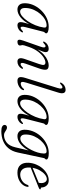

<svg xmlns="http://www.w3.org/2000/svg" viewBox="923 -1681 1010 2896"><g transform="rotate(90 1428.0 -233.0)"><path d="M390 -113.5Q379.5 -71 383 -55Q386.5 -39 399 -39Q416 -39 443.5 -65.5Q457 -78 464.5 -74.5Q473.5 -70.5 464 -52.5Q448.5 -24 419.8 -7.5Q391 9 362 9Q313.5 9 313.5 -38.5Q313.5 -50.5 316 -65.2Q318.5 -80 324.8 -104.2Q331 -128.5 343.5 -169Q297 -82 239.5 -36.5Q182 9 123.5 9Q76.5 9 50.2 -23.5Q24 -56 30 -128.5Q35.5 -192.5 66.5 -252.2Q97.5 -312 147 -359.5Q196.5 -407 257.5 -434.8Q318.5 -462.5 383 -462.5Q432.5 -462.5 458 -451.5Q483.5 -440.5 482.5 -424Q482 -411 472 -403.8Q462 -396.5 459 -383.5ZM101.5 -134Q96.5 -78 111.8 -54.8Q127 -31.5 156 -31.5Q188 -31.5 225.8 -62.5Q263.5 -93.5 298.8 -145.2Q334 -197 360.2 -260.8Q386.5 -324.5 395.5 -390.5Q401.5 -431 363.5 -431Q318.5 -431 274.2 -406Q230 -381 192.5 -338.5Q155 -296 130.8 -243Q106.5 -190 101.5 -134Z M611 -378.5Q602 -383 611.5 -400.5Q627.5 -429 655.8 -445.8Q684 -462.5 716 -462.5Q739 -462.5 752.8 -451.8Q766.5 -441 766.5 -419Q766.5 -401 757.2 -373.5Q748 -346 725.5 -292Q764 -355 807.2 -392.5Q850.5 -430 891.8 -446.2Q933 -462.5 964.5 -462.5Q1024.5 -462.5 1030.8 -425.2Q1037 -388 1013.5 -321L940.5 -113.5Q925.5 -72.5 929.2 -55.8Q933 -39 947.5 -39Q956.5 -39 967.2 -45Q978 -51 992.5 -66Q1006 -78.5 1013.5 -75Q1022.5 -71 1013.5 -53Q997.5 -24.5 969.2 -7.8Q941 9 909 9Q872 9 861.5 -18.8Q851 -46.5 870 -101L945 -315.5Q964.5 -371 958 -392Q951.5 -413 922 -413Q890.5 -413 847 -386Q803.5 -359 760.5 -303.8Q717.5 -248.5 688 -164Q670.5 -114 665.2 -95.2Q660 -76.5 660 -67Q660 -54.5 663.5 -47.2Q667 -40 667 -29Q667 -11.5 651 -1.2Q635 9 609 9Q585 9 580.2 -11.2Q575.5 -31.5 592.5 -78.5L684.5 -340Q699 -381 695.2 -397.8Q691.5 -414.5 677 -414.5Q668 -414.5 657.5 -408.5Q647 -402.5 632 -387.5Q618.5 -375 611 -378.5Z M1376.5 -607 1227.5 -127Q1211.5 -75.5 1216.8 -58.2Q1222 -41 1242 -41Q1260.5 -41 1281 -51.8Q1301.5 -62.5 1317.5 -83Q1325.5 -92.5 1332.5 -91Q1344.5 -89 1337.5 -71Q1330.5 -50 1309.2 -31.8Q1288 -13.5 1258.8 -2.2Q1229.5 9 1199 9Q1157.5 9 1146.5 -18.8Q1135.5 -46.5 1155.5 -110L1306.5 -594.5Q1319.5 -636 1315 -652.8Q1310.5 -669.5 1295.5 -669.5Q1287 -669.5 1276.2 -663.5Q1265.5 -657.5 1250.5 -642.5Q1237.5 -630 1229.5 -633.5Q1220.5 -638 1230 -655.5Q1246 -684 1274.2 -700.8Q1302.5 -717.5 1334.5 -717.5Q1371 -717.5 1382.2 -689.5Q1393.5 -661.5 1376.5 -607Z M1772 -113.5Q1761.5 -71 1765 -55Q1768.5 -39 1781 -39Q1798 -39 1825.5 -65.5Q1839 -78 1846.5 -74.5Q1855.5 -70.5 1846 -52.5Q1830.5 -24 1801.8 -7.5Q1773 9 1744 9Q1695.5 9 1695.5 -38.5Q1695.5 -50.5 1698 -65.2Q1700.5 -80 1706.8 -104.2Q1713 -128.5 1725.5 -169Q1679 -82 1621.5 -36.5Q1564 9 1505.5 9Q1458.5 9 1432.2 -23.5Q1406 -56 1412 -128.5Q1417.5 -192.5 1448.5 -252.2Q1479.5 -312 1529 -359.5Q1578.5 -407 1639.5 -434.8Q1700.5 -462.5 1765 -462.5Q1814.5 -462.5 1840 -451.5Q1865.5 -440.5 1864.5 -424Q1864 -411 1854 -403.8Q1844 -396.5 1841 -383.5ZM1483.5 -134Q1478.5 -78 1493.8 -54.8Q1509 -31.5 1538 -31.5Q1570 -31.5 1607.8 -62.5Q1645.5 -93.5 1680.8 -145.2Q1716 -197 1742.2 -260.8Q1768.5 -324.5 1777.5 -390.5Q1783.5 -431 1745.5 -431Q1700.5 -431 1656.2 -406Q1612 -381 1574.5 -338.5Q1537 -296 1512.8 -243Q1488.5 -190 1483.5 -134Z M2280.5 3.5Q2262 89 2216.2 144Q2170.5 199 2104.5 225.5Q2038.5 252 1959.5 252Q1910 252 1887 238Q1864 224 1864 202Q1864 187 1874.8 176.8Q1885.5 166.5 1903 166.5Q1921.5 166.5 1939.2 177.8Q1957 189 1976 200.2Q1995 211.5 2017 211.5Q2077.5 211.5 2129 172.2Q2180.5 133 2202.5 38.5L2249 -159.5Q2205.5 -78.5 2150 -34.8Q2094.5 9 2032.5 9Q1986.5 9 1959.8 -22Q1933 -53 1937.5 -122Q1942 -187.5 1971.5 -248.8Q2001 -310 2049.8 -358.5Q2098.5 -407 2160.2 -435.2Q2222 -463.5 2290.5 -463.5Q2338.5 -463.5 2362.5 -453.5Q2386.5 -443.5 2385.5 -428.5Q2385 -414.5 2376 -408.5Q2367 -402.5 2364 -388.5ZM2009.5 -135Q2005.5 -77.5 2023.8 -56Q2042 -34.5 2069 -34.5Q2098.5 -34.5 2129.5 -57Q2160.5 -79.5 2189.5 -117.5Q2218.5 -155.5 2242 -201.8Q2265.5 -248 2280 -296.5Q2294.5 -345 2295.5 -387.5Q2298.5 -431 2263.5 -431Q2221 -431 2177.5 -406.8Q2134 -382.5 2097.2 -340.5Q2060.5 -298.5 2036.8 -245.5Q2013 -192.5 2009.5 -135Z M2797.5 -139Q2792 -102 2764.5 -68Q2737 -34 2690.8 -12.5Q2644.5 9 2581.5 9Q2507 9 2469 -35.5Q2431 -80 2435 -159Q2438.5 -219 2461.5 -273.8Q2484.5 -328.5 2521.5 -371Q2558.5 -413.5 2604.5 -438.2Q2650.5 -463 2699.5 -463Q2750.5 -463 2778.5 -431.2Q2806.5 -399.5 2808 -355.5Q2809 -341 2821.5 -343Q2835.5 -345.5 2835.5 -334Q2835.5 -327.5 2829.8 -322.2Q2824 -317 2807 -310.5Q2784.5 -301.5 2745 -285.8Q2705.5 -270 2660.2 -251.8Q2615 -233.5 2574 -217.2Q2533 -201 2507.5 -190.5Q2507.5 -186 2507 -181.5Q2502.5 -107 2532 -70Q2561.5 -33 2613 -33Q2662 -33 2707 -61.8Q2752 -90.5 2769.5 -145.5Q2777.5 -160.5 2787 -160Q2801.5 -160 2797.5 -139ZM2681.5 -434.5Q2648.5 -434.5 2613.2 -405.8Q2578 -377 2550 -328.5Q2522 -280 2511.5 -219.5Q2539.5 -231 2580.5 -248Q2621.5 -265 2664 -282.2Q2706.5 -299.5 2738 -313Q2741.5 -327 2741.5 -350.5Q2741.5 -386.5 2724.8 -410.5Q2708 -434.5 2681.5 -434.5Z"/></g></svg>

Font: Fraunces 9pt Light
Style: Italic
Weight: 300
Italic angle: -16°
Version: Version 1.000;[0bf87f6ff]